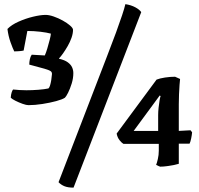

<svg xmlns="http://www.w3.org/2000/svg" viewBox="-20 -780 935 902"><path d="M113.5 -286Q104 -286 86.2 -292.2Q68.5 -298.5 52.2 -306.8Q36 -315 30.5 -321Q31.5 -336 34.8 -346Q38 -356 41.5 -359.5Q56 -358 72.2 -357Q88.5 -356 104 -356Q130.5 -356 159.8 -358.2Q189 -360.5 207.5 -364.5Q212 -368 215.2 -378.8Q218.5 -389.5 220.8 -403.8Q223 -418 224 -431Q225 -440.5 218.2 -445.5Q211.5 -450.5 188.8 -457.2Q166 -464 117.5 -476.5Q117.5 -488.5 120.2 -501.5Q123 -514.5 129 -523L190.5 -519.5Q196.5 -533 202.5 -553.2Q208.5 -573.5 213.5 -593Q218.5 -612.5 219 -622Q201.5 -627 170 -630.8Q138.5 -634.5 108.5 -634.5L91 -542.5Q82 -540.5 68.8 -539.5Q55.5 -538.5 47 -538.5Q40 -552 29.5 -581.5Q19 -611 15 -644Q34 -663.5 67 -678.2Q100 -693 135.2 -701.5Q170.5 -710 194.5 -710Q210.5 -710 232.2 -702.5Q254 -695 274.8 -683.5Q295.5 -672 309.2 -660Q323 -648 323 -640Q323 -622.5 316 -602.5Q309 -582.5 298 -563.5Q287 -544.5 276.2 -529.2Q265.5 -514 257.5 -506V-504Q284 -498 298.5 -487.2Q313 -476.5 318.8 -463.5Q324.5 -450.5 324.5 -436.5Q324.5 -412.5 316.8 -387.5Q309 -362.5 299.8 -344.2Q290.5 -326 285 -321Q273.5 -313 244 -305Q214.5 -297 179.2 -291.5Q144 -286 113.5 -286ZM325.5 101.5Q299.5 101.5 283.2 95Q267 88.5 255 76L482 -513.5Q507.5 -579 525 -627Q542.5 -675 553.5 -708Q564.5 -741 569 -760.5Q595.5 -756.5 615.5 -745.8Q635.5 -735 643.5 -723ZM732.5 3Q731 3 724.2 -0.2Q717.5 -3.5 713.5 -5.5Q717 -13.5 721.5 -32.8Q726 -52 726 -72V-104H560Q552 -108.5 541.8 -121.2Q531.5 -134 528 -152.5L715.5 -406Q730.5 -412 755.2 -415.8Q780 -419.5 802.5 -419.5L826 -409Q825 -401.5 823.5 -381.2Q822 -361 821 -336.5Q820 -312 820 -290.5V-165L875 -168L882.5 -158.5Q881.5 -146 878 -129.2Q874.5 -112.5 870.5 -105H820V-10.5Q814.5 -8.5 799 -5.2Q783.5 -2 765 0.5Q746.5 3 732.5 3ZM608 -165H723V-239.5Q723 -255 725 -274Q727 -293 729.8 -308.8Q732.5 -324.5 734.5 -328.5L730.5 -331.5Z"/></svg>

Font: Texturina Medium
Style: Regular
Weight: 500
Designer: Guillermo Torres Carreño
Foundry: Omnibus-Type
Version: Version 1.003